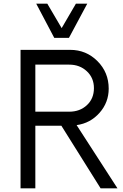

<svg xmlns="http://www.w3.org/2000/svg" viewBox="-20 -1020 667 1040"><path d="M353.5 -814.9H273.9L176.3 -1000H236.3L314 -867.7L391.1 -1000H452.6ZM395 -342.3 616.2 0H524.9L312.5 -338.9H171.4V0H91.3V-750H359.9Q446.8 -750 507.8 -689Q568.8 -627.9 568.8 -540Q568.8 -464.8 519 -408.7Q469.2 -352.5 395 -342.3ZM171.4 -415H355Q412.6 -415 450.7 -450.4Q488.8 -485.8 488.8 -542.5Q488.8 -598.1 450.4 -634Q412.1 -669.9 355 -669.9H171.4Z"/></svg>

Font: Now
Style: Regular
Weight: 400
Designer: Alfredo Marco Pradil
Foundry: Alfredo Marco Pradil
Version: Version 1.002;PS 001.002;hotconv 1.0.88;makeotf.lib2.5.64775